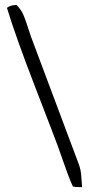

<svg xmlns="http://www.w3.org/2000/svg" viewBox="-20 -705 376 782"><path d="M8.3 -672.9Q22.5 -684.6 47.4 -684.6Q67.9 -665 78.6 -636.5Q89.4 -607.9 94.5 -590.8Q99.6 -573.7 105.5 -557.6L301.3 -35.2Q309.1 -14.6 310.8 10.3Q312.5 35.2 314.5 57.1H305.2Q285.2 57.1 276.9 54.7Q258.3 13.7 237.8 -46.9Q217.3 -107.4 186 -187.7Q154.8 -268.1 124 -348.6Q43.5 -556.6 8.3 -672.9Z"/></svg>

Font: RadleyRegular
Style: Regular
Weight: 400
Designer: vernon adams
Foundry: vernon adams
Version: Version 1.000;PS 001.001;hotconv 1.0.56